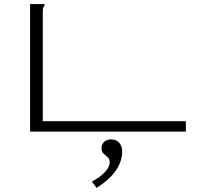

<svg xmlns="http://www.w3.org/2000/svg" viewBox="-20 -643 1040 938"><path d="M127 -623H198V-616Q192 -610 190.5 -603Q189 -596 189 -579V-51H888V0H127ZM452 275 429 244Q471 222 493.5 196.5Q516 171 516 151Q516 134 506 125Q496 116 486 107.5Q476 99 476 81Q476 63 488.5 50.5Q501 38 523 38Q548 38 562.5 54.5Q577 71 577 97Q577 142 548 187Q519 232 452 275Z"/></svg>

Font: Inconsolata UltraExpanded Light
Style: Regular
Weight: 300
Width: 9
Monospace: yes
Designer: Raph Levien, Cyreal, Brenton Simpson
Foundry: Raph Levien, Cyreal, Google
Version: Version 3.001; ttfautohint (v1.8.2.53-6de2)